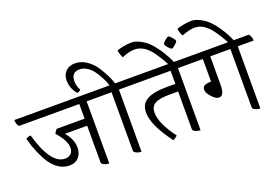

<svg xmlns="http://www.w3.org/2000/svg" viewBox="-135 -1251 2382 1638"><g transform="rotate(-20 1056.5 -432.0)"><path d="M759 -544H616V20Q591 20 570 9.5Q549 -1 549 -12V-347H347Q408 -275 408 -201Q408 -146 377 -112.5Q346 -79 294 -79Q242 -79 198.5 -107Q155 -135 122 -184Q61 -278 23 -418Q38 -431 67 -434Q148 -147 278 -147Q309 -147 330 -165.5Q351 -184 351 -221Q351 -285 271 -374Q273 -382 283 -395.5Q293 -409 297 -411H549V-544H1Q-19 -568 -19 -605H739Q759 -582 759 -544Z M1052 -544H909V20Q884 20 863 9.5Q842 -1 842 -12V-544H719Q699 -568 699 -605H846Q826 -670 779 -740Q755 -776 721 -798.5Q687 -821 650 -821Q576 -821 576 -738Q576 -700 599 -654Q580 -640 567 -639Q551 -651 533.5 -688Q516 -725 516 -772.5Q516 -820 547.5 -851.5Q579 -883 632.5 -883Q686 -883 735 -850Q784 -817 816 -768Q874 -677 897 -605H1032Q1052 -582 1052 -544Z M1588 -544H1445V20Q1420 20 1399 9.5Q1378 -1 1378 -12V-356H1301Q1207 -356 1167 -333Q1127 -310 1127 -254Q1127 -156 1238 -8Q1231 1 1217.5 10Q1204 19 1198 21Q1059 -164 1059 -280Q1059 -357 1119 -391Q1179 -425 1297 -425H1378V-544H1013Q993 -568 993 -605H1568Q1588 -582 1588 -544Z M1510 -768Q1510 -759 1487 -738.5Q1464 -718 1454 -718Q1444 -718 1423.5 -742Q1403 -766 1403 -775.5Q1403 -785 1426.5 -805.5Q1450 -826 1459 -826Q1468 -826 1489 -801.5Q1510 -777 1510 -768ZM1148 -820Q1099 -820 1034 -792Q1016 -827 1012 -861Q1030 -869 1069.5 -877Q1109 -885 1146 -885Q1183 -885 1227.5 -861Q1272 -837 1303 -804Q1334 -771 1363 -728Q1408 -659 1433 -599L1386 -587Q1362 -642 1308 -720Q1238 -820 1148 -820Z M2132 -544H1988V20Q1963 20 1942 9.5Q1921 -1 1921 -12V-544H1738V-288Q1738 -225 1720 -202Q1710 -188 1686 -188Q1662 -188 1627 -225.5Q1592 -263 1592 -292Q1592 -308 1597 -316Q1608 -338 1671 -340V-544H1548Q1528 -568 1528 -605H2111Q2132 -580 2132 -544Z M1578 -792Q1560 -821 1555 -860Q1574 -868 1613.5 -876Q1653 -884 1690 -884Q1727 -884 1771 -860Q1815 -836 1846 -804Q1877 -772 1906 -728Q1949 -664 1975 -600L1930 -586Q1907 -640 1851 -720Q1821 -764 1781 -792Q1741 -820 1694.5 -820Q1648 -820 1578 -792Z"/></g></svg>

Font: Karma
Style: Regular
Weight: 400
Designer: Joana Correia
Foundry: Indian Type Foundry
Version: Version 1.202;PS 1.0;hotconv 1.0.78;makeotf.lib2.5.61930; tt